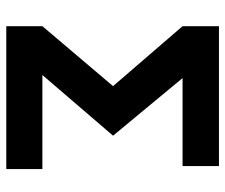

<svg xmlns="http://www.w3.org/2000/svg" viewBox="-74 -660 733 626"><g transform="rotate(90 293.0 -346.5)"><path d="M172.9 -58.1 64.9 -117.7 260.3 -348.1 64.9 -574.7 180.7 -639.2 421.9 -348.1ZM64.9 0V-117.7H530.8V0ZM64.9 -574.7V-693.4H521V-574.7Z"/></g></svg>

Font: Cascadia Code PL
Style: Regular
Weight: 400
Monospace: yes
Designer: Aaron Bell
Foundry: Saja Typeworks
Version: Version 2102.003